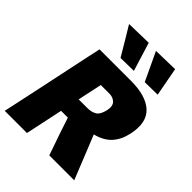

<svg xmlns="http://www.w3.org/2000/svg" viewBox="-267 -1103 1239 1239"><g transform="rotate(45 352.0 -484.0)"><path d="M4 0Q16.5 -57 27.5 -109.2Q38.5 -161.5 53.5 -230.5L105 -473.5Q120 -544.5 131.5 -599.2Q143 -654 156 -713H444Q580 -713 644 -654Q708 -595 682.5 -473Q667.5 -402 628 -359Q588.5 -316 518 -298.5L554 -209.5Q567.5 -176 582.8 -137.8Q598 -99.5 612.5 -63.5Q627 -27.5 638 0H410.5Q396.5 -40.5 384 -76.5Q371.5 -112.5 359 -148.5L323 -257H261L255.5 -231.5Q241 -162 229.8 -109.5Q218.5 -57 206.5 0ZM403.5 -556H324.5Q319 -529.5 313 -501.2Q307 -473 300 -441.5L289 -389.5H367Q407 -389.5 432 -405.2Q457 -421 468 -470Q477.5 -515 456.8 -535.5Q436 -556 403.5 -556ZM291 -769.5Q263.5 -816.5 234.5 -864.8Q205.5 -913 175 -963.5L350.5 -967.5Q366 -918 380.8 -869.2Q395.5 -820.5 411 -771.5ZM512 -769.5Q490 -816.5 467 -865Q444 -913.5 420.5 -963.5L591.5 -967.5Q600.5 -918 609.8 -869Q619 -820 628 -771.5Z"/></g></svg>

Font: Commissioner ExtraBold
Style: Italic
Weight: 800
Italic angle: -12°
Designer: Kostas Bartsokas
Foundry: Kostas Bartsokas
Version: Version 1.000; ttfautohint (v1.8.3)